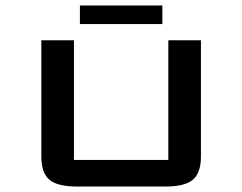

<svg xmlns="http://www.w3.org/2000/svg" viewBox="-20 -685 890 705"><path d="M576.2 -596.7H273.4V-665H576.2ZM717.8 -537.1V-109.9Q717.8 -50.8 688.5 -25.4Q659.2 0 585.9 0H263.7Q190.4 0 161.1 -25.4Q131.8 -50.8 131.8 -109.9V-537.1H251.5V-97.7H598.1V-537.1Z"/></svg>

Font: Squarish Sans CT
Style: Regular
Weight: 400
Version: Version 0.9